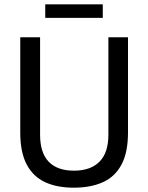

<svg xmlns="http://www.w3.org/2000/svg" viewBox="-20 -859 688 891"><path d="M322 12Q245 12 189.5 -13.5Q134 -39 104 -95.5Q74 -152 74 -244V-686H166V-234Q166 -150 206 -108.5Q246 -67 323 -67Q400 -67 441.5 -108.5Q483 -150 483 -234V-686H574V-244Q574 -152 544 -95.5Q514 -39 457.5 -13.5Q401 12 322 12ZM190 -776V-839H457V-776Z"/></svg>

Font: Archivo SemiCondensed
Style: Regular
Weight: 400
Width: 4
Designer: Hector Gatti
Foundry: Omnibus-Type
Version: Version 2.001